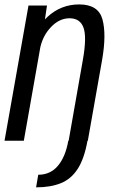

<svg xmlns="http://www.w3.org/2000/svg" viewBox="-38 -620 506 846"><path d="M121 205.5 130.5 150Q184 150 217.2 110.5Q250.5 71 263 0H264.5L327 -355.5Q345 -456.5 330 -498Q315 -539.5 268.5 -539.5Q222.5 -539.5 185 -499Q152 -463.5 140 -413.5L67 0H-18L87.5 -595.5H169L160 -534.5Q165.5 -540.5 171.5 -546Q231 -600.5 311 -600.5Q395.5 -600.5 413.5 -534.5Q431.5 -468.5 412 -356.5L349 0H347.5Q333.5 78.5 304.8 123.5Q276 168.5 230.5 187Q185 205.5 121 205.5Z"/></svg>

Font: Anybody
Style: Italic
Weight: 400
Italic angle: -10°
Designer: Tyler Finck
Foundry: Etcetera Type Company
Version: Version 1.010; ttfautohint (v1.8.3) -l 8 -r 50 -G 200 -x 14 